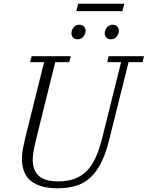

<svg xmlns="http://www.w3.org/2000/svg" viewBox="-20 -1000 794 1032"><path d="M289 12Q198 12 148 -26Q98 -64 98 -148Q98 -173 103.5 -202Q109 -231 117 -264L217 -666H142L150 -698H360L352 -666H277L174 -251Q166 -218 161 -190.5Q156 -163 156 -139Q156 -85 188.5 -55Q221 -25 293 -25Q342 -25 379.5 -38.5Q417 -52 445 -80Q473 -108 493 -151Q513 -194 528 -253L631 -666H556L564 -698H754L746 -666H671L568 -253Q550 -178 524.5 -127Q499 -76 465 -45Q431 -14 387.5 -1Q344 12 289 12ZM397 -789Q380 -789 372 -799Q364 -809 364 -821Q364 -829 367 -838Q371 -849 380.5 -858Q390 -867 407 -867Q424 -867 432 -857Q440 -847 440 -835Q440 -827 437 -818Q433 -807 423.5 -798Q414 -789 397 -789ZM576 -789Q559 -789 551 -799Q543 -809 543 -821Q543 -829 546 -838Q550 -849 559.5 -858Q569 -867 586 -867Q603 -867 611 -857Q619 -847 619 -835Q619 -827 616 -818Q612 -807 602.5 -798Q593 -789 576 -789ZM400 -980H648L638 -940H390Z"/></svg>

Font: IBM Plex Serif Light
Style: Italic
Weight: 300
Italic angle: -14°
Designer: Mike Abbink, Paul van der Laan, Pieter van Rosmalen
Foundry: Bold Monday
Version: Version 3.001